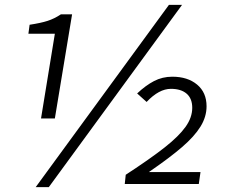

<svg xmlns="http://www.w3.org/2000/svg" viewBox="-20 -758 1033 791"><path d="M676 -738H730L181 13H127ZM772 -314Q772 -352 749 -372Q726 -392 684 -392Q635 -392 584 -338L545 -373Q580 -406 614.5 -424Q649 -442 690 -442Q753 -442 792 -409.5Q831 -377 831 -320Q831 -277 806 -236.5Q781 -196 730 -152Q679 -108 593 -49H806L799 0H494L498 -38Q602 -106 659.5 -151.5Q717 -197 744.5 -235.5Q772 -274 772 -314ZM206 -619H97L102 -656Q148 -663 176 -672Q204 -681 231 -699H277L206 -270H149Z"/></svg>

Font: Nebula Sans Book
Style: Regular
Weight: 400
Italic angle: -9°
Designer: Paul D. Hunt for Adobe (as Source Sans)
Foundry: Nebula Entertainment & Broadcasting LLC
Version: Version 1.010